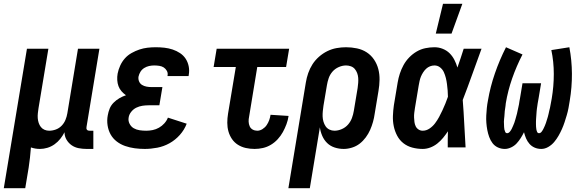

<svg xmlns="http://www.w3.org/2000/svg" viewBox="-53 -777 3073 1012"><path d="M-33 215 89 -520H202L150 -207Q148 -194 146.5 -180.5Q145 -167 146 -154Q147 -141 151 -129Q155 -117 162.5 -107.5Q170 -98 181.5 -93Q193 -88 206 -88Q224 -88 241.5 -94.5Q259 -101 272 -114.5Q285 -128 292 -145Q299 -162 302 -180L358 -520H471L403 -108Q402 -104 402.5 -100Q403 -96 405.5 -93Q408 -90 411.5 -89Q415 -88 419 -88H439V8H403Q382 8 361.5 4Q341 0 324.5 -11.5Q308 -23 297.5 -41Q287 -59 287 -80Q278 -62 265 -45.5Q252 -29 234.5 -16.5Q217 -4 197 2Q177 8 158 8Q145 8 133 6Q121 4 110 0Q108 27 105 54Q102 81 98 107L80 215Z M710 8Q683 8 657 4.5Q631 1 606.5 -7.5Q582 -16 562 -31.5Q542 -47 530 -68.5Q518 -90 514 -116.5Q510 -143 515 -169Q518 -187 525 -204.5Q532 -222 546 -236Q560 -250 576.5 -259.5Q593 -269 611 -275Q598 -284 587.5 -296Q577 -308 571.5 -323Q566 -338 565 -355Q564 -372 567 -389Q571 -410 580.5 -431Q590 -452 605 -469Q620 -486 640.5 -497.5Q661 -509 682 -516Q703 -523 724.5 -525.5Q746 -528 768 -528Q791 -528 813.5 -525.5Q836 -523 857 -516Q878 -509 896 -497Q914 -485 925.5 -467.5Q937 -450 941.5 -428Q946 -406 942 -383L941 -376H830V-378Q833 -392 826.5 -403.5Q820 -415 810 -421.5Q800 -428 786.5 -430Q773 -432 760 -432Q746 -432 732.5 -429Q719 -426 707 -418.5Q695 -411 687.5 -399Q680 -387 677 -373Q675 -360 680 -348Q685 -336 695.5 -329.5Q706 -323 719 -320.5Q732 -318 746 -318H803L787 -222H730Q714 -222 697.5 -219.5Q681 -217 665.5 -209.5Q650 -202 638.5 -187.5Q627 -173 625 -157Q622 -140 630 -124.5Q638 -109 652 -101Q666 -93 683 -90.5Q700 -88 718 -88Q735 -88 752 -91.5Q769 -95 785 -104Q801 -113 813.5 -127Q826 -141 832 -157L931 -125Q919 -93 895 -66Q871 -39 840.5 -22Q810 -5 776 1.5Q742 8 710 8Z M1289 8Q1265 8 1242.5 3Q1220 -2 1201 -14Q1182 -26 1169.5 -44.5Q1157 -63 1151 -84.5Q1145 -106 1145 -130Q1145 -154 1149 -178L1190 -424H1073L1089 -520H1471L1455 -424H1303L1260 -162Q1257 -149 1257.5 -136Q1258 -123 1263 -111.5Q1268 -100 1279 -94Q1290 -88 1303 -88Q1317 -88 1330.5 -96.5Q1344 -105 1352.5 -117.5Q1361 -130 1366 -144Q1371 -158 1373 -172L1468 -166Q1465 -144 1457 -122.5Q1449 -101 1438 -81Q1427 -61 1411 -43.5Q1395 -26 1375 -14Q1355 -2 1333 3Q1311 8 1289 8Z M1467 215 1559 -342Q1563 -367 1571.5 -391.5Q1580 -416 1594 -438Q1608 -460 1628.5 -478Q1649 -496 1672.5 -507.5Q1696 -519 1721 -523.5Q1746 -528 1771 -528Q1800 -528 1828.5 -522Q1857 -516 1880 -501Q1903 -486 1918.5 -463Q1934 -440 1941 -413Q1948 -386 1947.5 -356.5Q1947 -327 1942 -298L1922 -178Q1919 -156 1913 -134.5Q1907 -113 1898 -92.5Q1889 -72 1875 -53Q1861 -34 1843 -20Q1825 -6 1802.5 1Q1780 8 1759 8Q1734 8 1711 0.5Q1688 -7 1671.5 -23Q1655 -39 1645.5 -61Q1636 -83 1633 -106L1580 215ZM1710 -88Q1729 -88 1748.5 -96.5Q1768 -105 1781.5 -120.5Q1795 -136 1802 -155Q1809 -174 1812 -193L1832 -313Q1834 -327 1835 -340.5Q1836 -354 1835 -367Q1834 -380 1829.5 -392Q1825 -404 1817 -413.5Q1809 -423 1796.5 -427.5Q1784 -432 1771 -432Q1752 -432 1732.5 -423.5Q1713 -415 1699.5 -399.5Q1686 -384 1679.5 -365Q1673 -346 1670 -327L1652 -220Q1650 -206 1648.5 -191.5Q1647 -177 1647.5 -163Q1648 -149 1652 -135.5Q1656 -122 1663.5 -111Q1671 -100 1683.5 -94Q1696 -88 1710 -88Z M2175 8Q2147 8 2120.5 1Q2094 -6 2073.5 -22Q2053 -38 2040.5 -61.5Q2028 -85 2022.5 -111.5Q2017 -138 2018 -166Q2019 -194 2023 -222L2043 -342Q2047 -366 2054.5 -389Q2062 -412 2074 -434Q2086 -456 2104 -474.5Q2122 -493 2143.5 -505.5Q2165 -518 2189 -523Q2213 -528 2237 -528Q2260 -528 2281 -519.5Q2302 -511 2317 -496Q2332 -481 2342 -461.5Q2352 -442 2358 -421Q2367 -446 2375 -470.5Q2383 -495 2391 -520H2485Q2460 -452 2436 -384.5Q2412 -317 2386 -250Q2391 -187 2394 -124.5Q2397 -62 2401 0H2307Q2307 -21 2307 -42.5Q2307 -64 2308 -85Q2296 -67 2282.5 -50.5Q2269 -34 2252 -20.5Q2235 -7 2215 0.5Q2195 8 2175 8ZM2175 -88Q2194 -88 2211 -99.5Q2228 -111 2240 -127Q2252 -143 2261.5 -160.5Q2271 -178 2279 -195.5Q2287 -213 2294.5 -231Q2302 -249 2308 -267Q2308 -284 2306.5 -300.5Q2305 -317 2303 -333.5Q2301 -350 2297 -366Q2293 -382 2286.5 -396.5Q2280 -411 2267 -421.5Q2254 -432 2237 -432Q2225 -432 2213.5 -427.5Q2202 -423 2193 -414.5Q2184 -406 2177 -395Q2170 -384 2165.5 -373Q2161 -362 2158.5 -350Q2156 -338 2154 -327L2134 -207Q2132 -194 2130.5 -182Q2129 -170 2129.5 -157.5Q2130 -145 2131.5 -133.5Q2133 -122 2138 -111.5Q2143 -101 2153 -94.5Q2163 -88 2175 -88ZM2244 -600 2282 -757H2384L2327 -600Z M2608 8Q2588 8 2571 0Q2554 -8 2543 -22.5Q2532 -37 2525.5 -55Q2519 -73 2515.5 -91.5Q2512 -110 2510.5 -129.5Q2509 -149 2510 -168.5Q2511 -188 2513 -208Q2515 -228 2519 -248Q2531 -319 2555.5 -390Q2580 -461 2614 -528L2701 -490Q2669 -428 2646.5 -363.5Q2624 -299 2613 -233Q2612 -226 2611.5 -219Q2611 -212 2609.5 -205Q2608 -198 2607.5 -191Q2607 -184 2606.5 -177Q2606 -170 2605.5 -163.5Q2605 -157 2604 -150Q2603 -143 2603 -136Q2603 -129 2603.5 -122Q2604 -115 2604 -108Q2604 -101 2605.5 -94.5Q2607 -88 2610 -81.5Q2613 -75 2620 -75Q2628 -75 2634.5 -83Q2641 -91 2644.5 -98.5Q2648 -106 2651.5 -114Q2655 -122 2658 -130Q2661 -138 2663 -146Q2665 -154 2667.5 -162Q2670 -170 2672 -178.5Q2674 -187 2675.5 -195Q2677 -203 2679 -211Q2681 -219 2682.5 -227.5Q2684 -236 2685 -244Q2686 -252 2688 -260L2701 -338H2799L2786 -260Q2785 -253 2783.5 -246Q2782 -239 2781 -232Q2780 -225 2779 -218Q2778 -211 2777 -204.5Q2776 -198 2775.5 -191Q2775 -184 2774.5 -177Q2774 -170 2773.5 -163Q2773 -156 2772.5 -149Q2772 -142 2772 -135.5Q2772 -129 2772 -122Q2772 -115 2772.5 -108.5Q2773 -102 2774 -95.5Q2775 -89 2778 -82Q2781 -75 2788 -75Q2796 -75 2802 -83Q2808 -91 2811.5 -98.5Q2815 -106 2818.5 -113.5Q2822 -121 2824.5 -129Q2827 -137 2829.5 -145Q2832 -153 2834.5 -161Q2837 -169 2838.5 -177Q2840 -185 2842 -193Q2844 -201 2846 -209Q2848 -217 2849 -225Q2850 -233 2852 -241Q2854 -249 2855 -257Q2866 -322 2866 -387Q2866 -452 2853 -513L2948 -528Q2961 -460 2961.5 -389Q2962 -318 2950 -246Q2947 -227 2943.5 -208Q2940 -189 2934.5 -170.5Q2929 -152 2923 -133.5Q2917 -115 2909 -97Q2901 -79 2891 -61.5Q2881 -44 2868 -28.5Q2855 -13 2837 -2.5Q2819 8 2800 8Q2781 8 2765 1Q2749 -6 2738 -18.5Q2727 -31 2720 -47Q2713 -63 2709 -80Q2701 -64 2691.5 -49Q2682 -34 2670 -21Q2658 -8 2641 0Q2624 8 2608 8Z"/></svg>

Font: Iosevka Term Curly
Style: Bold Italic
Weight: 700
Italic angle: -9°
Designer: Belleve Invis
Foundry: Belleve Invis
Version: Version 32.3.0